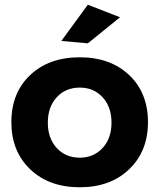

<svg xmlns="http://www.w3.org/2000/svg" viewBox="-20 -785 673 811"><path d="M351 -765 487 -712 351 -602 239 -612ZM317 -543Q446 -543 525.5 -468Q605 -393 605 -269Q605 -146 525.5 -70Q446 6 317 6Q187 6 107.5 -70Q28 -146 28 -269Q28 -393 107.5 -468Q187 -543 317 -543ZM317 -415Q257 -415 219.5 -374Q182 -333 182 -267Q182 -201 219.5 -160Q257 -119 317 -119Q376 -119 413.5 -160Q451 -201 451 -267Q451 -333 413.5 -374Q376 -415 317 -415Z"/></svg>

Font: Montserrat-Arabic SemiBold
Style: Regular
Weight: 600
Designer: Mohamed Gaber
Foundry: Kief Type Foundry
Version: Version 5.008;PS 005.008;hotconv 1.0.88;makeotf.lib2.5.64775